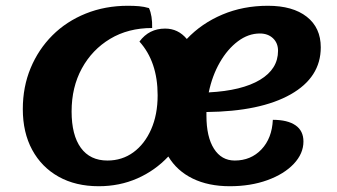

<svg xmlns="http://www.w3.org/2000/svg" viewBox="-20 -620 1166 665"><path d="M322 25Q242 25 183 -8Q124 -41 91.5 -101Q59 -161 59 -242Q59 -319 86 -384Q113 -449 161.5 -497.5Q210 -546 277 -573Q344 -600 423 -600Q444 -600 461.5 -598.5Q479 -597 496 -592Q508 -566 507 -523Q424 -523 361.5 -485.5Q299 -448 263.5 -383Q228 -318 228 -234Q228 -152 260 -108Q292 -64 352 -64Q403 -64 442 -92.5Q481 -121 503.5 -172Q526 -223 526 -290Q526 -406 463 -476Q496 -521 552 -521Q597 -521 627 -485Q678 -539 750 -569.5Q822 -600 908 -600Q994 -600 1042.5 -562Q1091 -524 1091 -456Q1091 -352 986.5 -293Q882 -234 695 -232Q695 -226 695 -219Q695 -146 721 -105Q747 -64 793 -64Q849 -64 885.5 -102.5Q922 -141 925 -205Q976 -205 1003.5 -186Q1031 -167 1031 -130Q1031 -88 997.5 -52.5Q964 -17 906 4Q848 25 776 25Q702 25 647.5 -1.5Q593 -28 563 -78Q517 -29 455.5 -2Q394 25 322 25ZM880 -504Q840 -504 804 -477Q768 -450 741.5 -404Q715 -358 703 -300Q818 -306 880.5 -343.5Q943 -381 943 -444Q943 -471 925.5 -487.5Q908 -504 880 -504Z"/></svg>

Font: Lemonada SemiBold
Style: Regular
Weight: 600
Designer: Mohamed Gaber (Arabic), Eduardo Tunni (Latin)
Foundry: Kief Type Foundry
Version: Version 4.005; ttfautohint (v1.8.3)